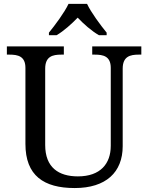

<svg xmlns="http://www.w3.org/2000/svg" viewBox="-20 -951 757 981"><path d="M361.8 9.8C441.4 9.8 502.9 -10.3 544.4 -47.4C585.4 -84 606.9 -137.7 606.9 -204.1V-600.1C606.9 -662.6 644.5 -671.9 689 -671.9H702.1V-713.9H451.2V-671.9H463.9C507.3 -671.9 545.9 -664.1 545.9 -604V-206.1C545.9 -115.2 493.7 -49.8 377.9 -49.8C280.3 -49.8 210.9 -94.7 210.9 -210V-600.1C210.9 -662.6 248.5 -671.9 293 -671.9H306.2V-713.9H15.1V-671.9H27.8C71.3 -671.9 109.9 -664.1 109.9 -604V-215.8C109.9 -53.7 203.6 9.8 361.8 9.8ZM230 -771H269C306.6 -793 346.2 -829.1 377 -860.8C406.7 -829.1 447.3 -793 485.8 -771H524.9V-784.2C494.1 -821.8 445.3 -887.2 424.8 -931.2H330.1C309.6 -887.2 260.7 -821.8 230 -784.2Z"/></svg>

Font: The Erased English
Style: Regular
Weight: 400
Designer: Monotype Design team + ligartures altered by 180 Amsterdam
Foundry: Monotype Imaging Inc.
Version: Version 1.030;Glyphs 3.1.2 (3151)